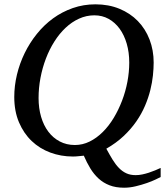

<svg xmlns="http://www.w3.org/2000/svg" viewBox="-20 -707 762 887"><path d="M577.1 -418Q577.1 -465.3 565.4 -505.4Q553.7 -545.4 532.5 -574.5Q511.2 -603.5 481.7 -619.9Q452.1 -636.2 416 -636.2Q378.9 -636.2 345.2 -620.8Q311.5 -605.5 283 -578.6Q254.4 -551.8 231.2 -515.1Q208 -478.5 191.9 -436Q175.8 -393.6 167 -347.2Q158.2 -300.8 158.2 -253.9Q158.2 -207 169.9 -167.2Q181.6 -127.4 203.4 -98.6Q225.1 -69.8 256.1 -53.5Q287.1 -37.1 326.2 -37.1Q361.8 -37.1 394.3 -53.2Q426.8 -69.3 454.8 -97.2Q482.9 -125 505.4 -162.4Q527.8 -199.7 543.9 -241.9Q560.1 -284.2 568.6 -329.3Q577.1 -374.5 577.1 -418ZM722.2 110.8Q716.3 113.8 699.2 122.1Q682.1 130.4 658.2 138.7Q634.3 147 606.9 153.6Q579.6 160.2 553.2 160.2Q514.6 160.2 485.8 148.9Q457 137.7 435.3 117.7Q413.6 97.7 397.2 70.8Q380.9 43.9 367.2 12.2Q356 13.2 342.5 14.6Q329.1 16.1 316.9 16.1Q261.7 16.1 212.4 -2.2Q163.1 -20.5 126.2 -55.7Q89.4 -90.8 67.6 -142.1Q45.9 -193.4 45.9 -258.8Q45.9 -310.5 58.3 -362.3Q70.8 -414.1 94 -461.7Q117.2 -509.3 150.4 -550.5Q183.6 -591.8 225.1 -622.1Q266.6 -652.3 316.2 -669.7Q365.7 -687 420.9 -687Q481.9 -687 531.7 -666.5Q581.5 -646 616.7 -609.9Q651.9 -573.7 670.9 -524.4Q689.9 -475.1 689.9 -418Q689.9 -391.1 686.5 -358.4Q683.1 -325.7 674.3 -290.3Q665.5 -254.9 649.9 -218.3Q634.3 -181.6 609.9 -146.2Q585.4 -110.8 551.3 -78.6Q517.1 -46.4 471.2 -20Q486.3 7.8 500 30.3Q513.7 52.7 529.3 68.8Q544.9 85 563.5 93.5Q582 102.1 606.9 102.1Q621.6 102.1 637 98.9Q652.3 95.7 667.5 90.8Q682.6 85.9 696.5 80.1Q710.4 74.2 722.2 68.8Z"/></svg>

Font: Charis SIL Phon
Style: Italic
Weight: 400
Italic angle: -11°
Foundry: SIL International
Version: Version 5.000